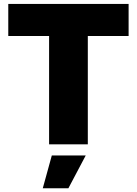

<svg xmlns="http://www.w3.org/2000/svg" viewBox="-20 -748 710 995"><path d="M22.9 -561.5V-727.5H646.5V-561.5H435.1V0H234.4V-561.5ZM201.7 227.5 248.5 57.6H424.3L334.5 227.5Z"/></svg>

Font: Inter 24pt Black
Style: Regular
Weight: 900
Designer: Rasmus Andersson
Foundry: rsms
Version: Version 4.001;git-66647c0bb